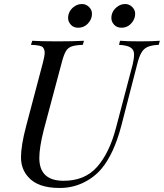

<svg xmlns="http://www.w3.org/2000/svg" viewBox="-20 -908 804 942"><path d="M620.6 -674.8Q603.5 -686 564 -688L568.8 -708Q603 -705.1 666.5 -705.1Q730 -705.1 764.2 -708L758.8 -688Q723.6 -686.5 704.1 -677.7Q684.6 -668.9 673.8 -649.4Q662.1 -629.9 652.8 -591.8L575.2 -291Q538.6 -151.9 477.1 -79.1Q440.4 -36.1 386.7 -10.7Q333 14.6 272 14.2Q165 14.2 118.2 -40Q83 -79.1 83 -136.2Q83 -193.4 107.9 -288.1L190.9 -602.1Q199.2 -633.8 199.2 -649.4Q199.2 -665 190.4 -675.8Q181.6 -686.5 131.8 -688L138.2 -708Q177.7 -705.1 260.7 -705.1Q343.8 -705.1 392.1 -708L386.2 -688Q349.6 -686.5 331.5 -680.2Q313.5 -673.8 303.2 -656.7Q293 -639.6 283.2 -602.1L194.8 -271Q172.9 -184.6 172.9 -132.8Q172.9 -21.5 291 -21Q395.5 -20.5 456.1 -88.9Q516.6 -157.2 548.8 -279.8L630.9 -591.8Q637.7 -619.1 637.7 -641.6Q637.7 -664.1 620.6 -674.8ZM643.1 -840.3Q643.1 -822.3 633.8 -806.6Q612.8 -772 576.2 -772Q553.7 -772 540 -786.6Q526.4 -801.3 526.4 -819.8Q526.4 -838.4 535.6 -853.5Q544.9 -868.7 560.5 -878.4Q575.2 -888.2 594.7 -888.2Q614.3 -888.2 628.9 -873.5Q643.6 -858.9 643.1 -840.3ZM431.2 -840.3Q431.2 -822.3 421.9 -806.6Q400.9 -772.5 364.3 -772Q341.8 -771.5 328.1 -786.1Q314.5 -800.8 314 -819.3Q314 -837.9 323.2 -853.5Q332.5 -868.7 348.1 -878.4Q363.3 -888.2 382.8 -888.2Q402.3 -888.2 417 -873.5Q431.6 -858.9 431.2 -840.3Z"/></svg>

Font: PlayfairDisplay-Italic
Style: Italic
Weight: 400
Italic angle: -14°
Designer: Claus Eggers Sørensen
Foundry: Claus Eggers Sørensen
Version: Version 1.002;PS 001.002;hotconv 1.0.70;makeotf.lib2.5.58329